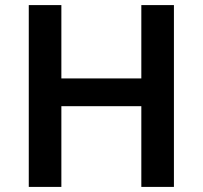

<svg xmlns="http://www.w3.org/2000/svg" viewBox="-20 -734 796 754"><path d="M663 0V-714H535V-426H221V-714H93V0H221V-317H535V0Z"/></svg>

Font: Noto Sans Gurmukhi SemiBold
Style: Regular
Weight: 600
Designer: Jelle Bosma - Monotype Design Team
Foundry: Monotype Imaging Inc.
Version: Version 2.004